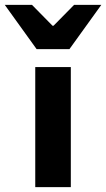

<svg xmlns="http://www.w3.org/2000/svg" viewBox="-81 -773 439 793"><path d="M64.6 0V-496H211.5V0ZM70.3 -570 -61.4 -753H51L136 -666.6H140L225.1 -753H337.5L205.7 -570Z"/></svg>

Font: Source Sans 3
Style: Regular
Weight: 200
Designer: Paul D. Hunt
Foundry: Adobe
Version: Version 3.046;hotconv 1.0.118;makeotfexe 2.5.65603